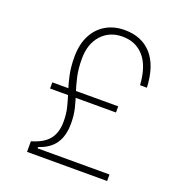

<svg xmlns="http://www.w3.org/2000/svg" viewBox="-143 -933 987 1054"><g transform="rotate(20 350.0 -406.0)"><path d="M131 0V-62Q201 -82 232 -121Q263 -160 263 -225Q263 -271 253 -310Q243 -349 230 -388.5Q217 -428 207 -474Q197 -520 197 -579Q197 -652 223.5 -704Q250 -756 297.5 -784Q345 -812 408 -812Q507 -812 565 -747.5Q623 -683 629 -556H589Q582 -664 534.5 -719Q487 -774 408 -774Q333 -774 286 -722.5Q239 -671 239 -583Q239 -526 249 -481Q259 -436 272 -397Q285 -358 295 -317.5Q305 -277 305 -229Q305 -156 274 -111Q243 -66 179 -46V-38H599V0ZM131 -370V-406H516V-370Z"/></g></svg>

Font: Martian Mono SemiExpanded Thin
Style: Regular
Weight: 250
Monospace: yes
Version: Version 0.930